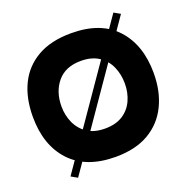

<svg xmlns="http://www.w3.org/2000/svg" viewBox="-117 -704 834 857"><g transform="rotate(-20 300.0 -275.5)"><path d="M81 27 511 -595 541 -578 111 44ZM302 14Q162 14 88 -65.5Q14 -145 14 -280Q14 -369 46 -434.5Q78 -500 142 -536.5Q206 -573 302 -573Q442 -573 515 -493.5Q588 -414 588 -280Q588 -193 555.5 -126.5Q523 -60 459.5 -23Q396 14 302 14ZM300 -121Q351 -121 384.5 -142.5Q418 -164 434.5 -200.5Q451 -237 451 -280Q451 -324 434.5 -361Q418 -398 384.5 -420Q351 -442 300 -442Q227 -442 188.5 -396Q150 -350 150 -280Q150 -238 166.5 -201.5Q183 -165 216 -143Q249 -121 300 -121Z"/></g></svg>

Font: Darker Grotesque Black
Style: Regular
Weight: 900
Designer: Gabriel Lam
Foundry: TypeRant
Version: Version 1.000;gftools[0.9.28]